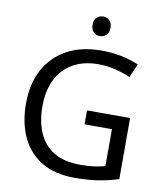

<svg xmlns="http://www.w3.org/2000/svg" viewBox="-98 -994 924 1084"><g transform="rotate(10 364.0 -452.5)"><path d="M407 -377H654V-27Q596 -8 537 1Q478 10 403 10Q292 10 216 -34.5Q140 -79 100.5 -161.5Q61 -244 61 -357Q61 -469 105 -551Q149 -633 231.5 -678.5Q314 -724 431 -724Q491 -724 544.5 -713Q598 -702 644 -682L610 -604Q572 -621 524.5 -633Q477 -645 426 -645Q341 -645 280 -610Q219 -575 187 -510.5Q155 -446 155 -357Q155 -272 182.5 -206.5Q210 -141 269 -104.5Q328 -68 424 -68Q471 -68 504 -73Q537 -78 564 -85V-297H407ZM406 -915Q426 -915 441.5 -901.5Q457 -888 457 -859Q457 -831 441.5 -817Q426 -803 406 -803Q384 -803 369 -817Q354 -831 354 -859Q354 -888 369 -901.5Q384 -915 406 -915Z"/></g></svg>

Font: Noto Sans Tamil
Style: Regular
Weight: 400
Designer: Jelle Bosma - Monotype Design Team
Foundry: Monotype Imaging Inc.
Version: Version 2.003